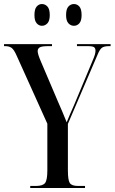

<svg xmlns="http://www.w3.org/2000/svg" viewBox="-22 -933 569 953"><path d="M128 0V-10H156Q191 -10 202 -25Q213 -40 213 -87V-319L61 -656Q48 -686 36 -695Q24 -704 4 -704H-2V-714H236V-704H218Q186 -704 175.5 -698Q165 -692 165 -679Q165 -665 180 -630L266 -428Q277 -403 287 -379.5Q297 -356 309 -326Q315 -341 325 -364.5Q335 -388 345 -410L436 -628Q446 -651 449 -662Q452 -673 452 -681Q452 -694 444.5 -699Q437 -704 414 -704H360V-714H527V-704H519Q495 -704 484 -696Q473 -688 462 -661L315 -318V-87Q315 -39 324.5 -24.5Q334 -10 366 -10H400V0ZM345 -805Q329 -805 317.5 -817.5Q306 -830 306 -858Q306 -888 317.5 -900.5Q329 -913 345 -913Q361 -913 372 -900.5Q383 -888 383 -858Q383 -830 372 -817.5Q361 -805 345 -805ZM186 -805Q171 -805 160 -817.5Q149 -830 149 -858Q149 -888 160 -900.5Q171 -913 186 -913Q202 -913 213.5 -900.5Q225 -888 225 -858Q225 -830 213.5 -817.5Q202 -805 186 -805Z"/></svg>

Font: Noto Serif Display ExtraCondensed Medium
Style: Regular
Weight: 500
Width: 2
Designer: Monotype Design Team
Foundry: Monotype Imaging Inc.
Version: Version 2.009